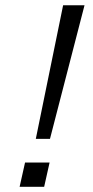

<svg xmlns="http://www.w3.org/2000/svg" viewBox="-20 -721 358 741"><path d="M118.2 -185.1 223.6 -700.7H306.2L172.9 -185.1ZM55.7 0 76.7 -93.8H171.4L150.4 0Z"/></svg>

Font: Acari Sans
Style: Italic
Weight: 400
Italic angle: -13°
Designer: Alfredo Marco Pradil and Stefan Peev
Foundry: Hanken Design Co.
Version: Version 1.045;January 11, 2019;FontCreator 11.5.0.2425 64-bi